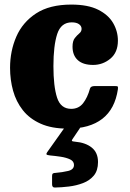

<svg xmlns="http://www.w3.org/2000/svg" viewBox="-20 -558 580 859"><path d="M25 -254.5Q25 -329.5 53 -394Q81 -458.5 141.5 -498Q202 -537.5 299 -537.5Q373.5 -537.5 419.2 -514.5Q465 -491.5 486.2 -454.8Q507.5 -418 507.5 -376Q507.5 -323.5 473.8 -295.5Q440 -267.5 396.5 -267.5Q351.5 -267.5 328 -289Q304.5 -310.5 304.5 -349Q304.5 -375 314.8 -387.8Q325 -400.5 335 -408.8Q345 -417 345 -429Q345 -441.5 333.5 -449.8Q322 -458 301 -458Q253 -458 236 -406Q219 -354 219 -262Q219 -172 235.2 -121.5Q251.5 -71 298.5 -71Q332 -71 351.8 -96.2Q371.5 -121.5 382.5 -161.5Q385.5 -173 404 -173H493.5Q505 -173 506.8 -170.8Q508.5 -168.5 507.5 -159Q494.5 -70.5 437.8 -26.5Q381 17.5 283 17.5Q211 17.5 161.5 -4.8Q112 -27 82 -65.2Q52 -103.5 38.5 -152.2Q25 -201 25 -254.5ZM213 266.5V229Q213 220.5 217 218Q221 215.5 228.5 215.5Q259 213 285 206.8Q311 200.5 311 180Q311 163.5 293.8 155.2Q276.5 147 251.8 143.2Q227 139.5 204.5 137.5Q190 136 188.2 132.8Q186.5 129.5 191 123L270.5 11Q273.5 6 283 6H325.5Q337 6 339 8Q341 10 337 16L307 60.5Q300.5 69 301.8 72Q303 75 316.5 76Q363 80 390.8 102.5Q418.5 125 418.5 167Q418.5 205 399.8 227.5Q381 250 351.2 261.2Q321.5 272.5 288.2 276.5Q255 280.5 225.5 281Q213 281.5 213 266.5Z"/></svg>

Font: Besley* Narrow Heavy
Style: Regular
Weight: 800
Width: 4
Designer: Owen Earl
Foundry: indestructible type*
Version: Version 3.000; ttfautohint (v1.8.3)